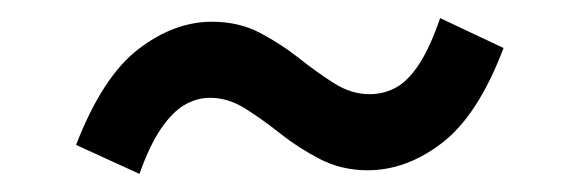

<svg xmlns="http://www.w3.org/2000/svg" viewBox="-20 -436 640 212"><path d="M386 -248Q357 -248 333 -260.5Q309 -273 289.5 -288.5Q270 -304 251 -316Q232 -328 212 -328Q197 -328 183.5 -320Q170 -312 157.5 -293.5Q145 -275 134 -244L64 -276Q93 -351 132.5 -381.5Q172 -412 214 -412Q244 -412 267.5 -399.5Q291 -387 310.5 -371.5Q330 -356 349 -344Q368 -332 388 -332Q404 -332 417.5 -339.5Q431 -347 443 -365.5Q455 -384 466 -416L536 -383Q508 -309 468.5 -278.5Q429 -248 386 -248Z"/></svg>

Font: Source Code Pro SemiBold
Style: Regular
Weight: 600
Monospace: yes
Designer: Paul D. Hunt, Teo Tuominen
Foundry: Adobe Systems Incorporated
Version: Version 1.018;hotconv 1.0.116;makeotfexe 2.5.65601